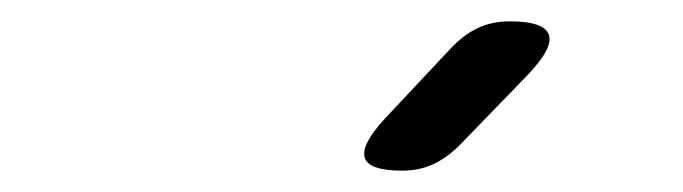

<svg xmlns="http://www.w3.org/2000/svg" viewBox="-20 -925 640 180"><path d="M357 -765Q326 -765 322 -777Q318 -789 341 -814L402 -879Q414 -892 427.5 -898.5Q441 -905 458 -905Q490 -905 494.5 -892.5Q499 -880 474 -854L411 -789Q399 -777 386 -771Q373 -765 357 -765Z"/></svg>

Font: Maple Mono Normal NL
Style: Italic
Weight: 400
Italic angle: -10°
Monospace: yes
Designer: subframe7536
Version: Version 7.000